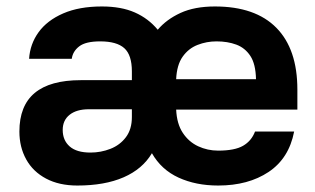

<svg xmlns="http://www.w3.org/2000/svg" viewBox="-20 -562 975 594"><path d="M219 12Q163 12 122.5 -9.5Q82 -31 61 -69Q40 -107 40 -155Q40 -235 87.5 -274.5Q135 -314 230 -314H388V-341Q388 -392 364.5 -413Q341 -434 290 -434Q245 -434 225 -418.5Q205 -403 202 -380H70Q73 -426 99.5 -462.5Q126 -499 175.5 -520.5Q225 -542 295 -542Q355 -542 397 -523.5Q439 -505 468 -470Q495 -502 538.5 -522Q582 -542 645 -542Q770 -542 835 -476Q900 -410 900 -285V-223H525Q527 -179 545.5 -151Q564 -123 593 -109.5Q622 -96 655 -96Q706 -96 732 -111Q758 -126 769 -155H890Q874 -72 811 -30Q748 12 655 12Q586 12 532.5 -12.5Q479 -37 450 -88Q421 -39 362.5 -13.5Q304 12 219 12ZM260 -90Q292 -90 321.5 -101.5Q351 -113 369.5 -137.5Q388 -162 388 -200V-224H255Q217 -224 195.5 -207Q174 -190 174 -160Q174 -128 195.5 -109Q217 -90 260 -90ZM650 -434Q619 -434 591 -423Q563 -412 545 -386.5Q527 -361 525 -317H772Q771 -364 754.5 -389Q738 -414 711 -424Q684 -434 650 -434Z"/></svg>

Font: Golos Text SemiBold
Style: Regular
Weight: 600
Designer: A.Korolkova, Vitaly Kuzmin
Foundry: ParaType Ltd
Version: Version 2.004